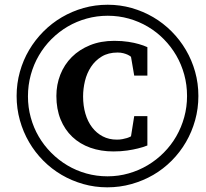

<svg xmlns="http://www.w3.org/2000/svg" viewBox="-20 -759 877 818"><path d="M607.9 -139.2Q589.8 -131.8 567.4 -126.5Q548.3 -121.6 521.7 -117.7Q495.1 -113.8 462.9 -113.8Q409.7 -113.8 365 -129.6Q320.3 -145.5 288.1 -176Q255.9 -206.5 238 -250.5Q220.2 -294.4 220.2 -350.1Q220.2 -398.4 237.1 -441.2Q253.9 -483.9 285.9 -515.9Q317.9 -547.9 363.5 -566.4Q409.2 -585 466.8 -585Q500.5 -585 526.9 -580.8Q553.2 -576.7 571.3 -571.3Q592.3 -565.4 607.9 -558.1V-437H551.8L538.1 -517.1Q532.2 -522 523.9 -525.9Q516.6 -529.3 505.9 -532.2Q495.1 -535.2 481 -535.2Q441.4 -535.2 413.3 -518.1Q385.3 -501 367.7 -474.1Q350.1 -447.3 342 -414.1Q334 -380.9 334 -348.1Q334 -308.6 343.8 -274.9Q353.5 -241.2 372.3 -216.6Q391.1 -191.9 417.7 -178Q444.3 -164.1 478 -164.1Q491.2 -164.1 502 -166.3Q512.7 -168.5 521 -170.9Q530.3 -173.8 538.1 -178.2L551.8 -264.2H607.9ZM776.9 -350.1Q776.9 -397.5 764.9 -441.2Q752.9 -484.9 731 -522.7Q709 -560.5 678.2 -591.8Q647.5 -623 609.9 -645.3Q572.3 -667.5 529.1 -679.7Q485.8 -691.9 439 -691.9Q392.6 -691.9 349.4 -679.9Q306.2 -668 268.3 -645.8Q230.5 -623.5 199.2 -592.3Q168 -561 145.8 -522.9Q123.5 -484.9 111.3 -440.7Q99.1 -396.5 99.1 -348.1Q99.1 -301.8 111.1 -258.3Q123 -214.8 145 -177.2Q167 -139.6 198 -108.4Q229 -77.1 266.6 -54.7Q304.2 -32.2 347.7 -20Q391.1 -7.8 438 -7.8Q484.9 -7.8 528.3 -20.3Q571.8 -32.7 609.4 -55.2Q647 -77.6 678 -108.9Q709 -140.1 731 -178.2Q752.9 -216.3 764.9 -259.8Q776.9 -303.2 776.9 -350.1ZM825.2 -350.1Q825.2 -296.4 811.3 -246.6Q797.4 -196.8 772.2 -153.6Q747.1 -110.4 711.7 -74.7Q676.3 -39.1 633.1 -13.9Q589.8 11.2 540.3 25.1Q490.7 39.1 437 39.1Q383.8 39.1 334.7 25.1Q285.6 11.2 242.7 -13.9Q199.7 -39.1 164.3 -74.7Q128.9 -110.4 103.8 -153.6Q78.6 -196.8 64.7 -246.6Q50.8 -296.4 50.8 -350.1Q50.8 -403.3 64.7 -453.1Q78.6 -502.9 104 -545.9Q129.4 -588.9 164.8 -624.5Q200.2 -660.2 243.4 -685.5Q286.6 -710.9 335.9 -724.9Q385.3 -738.8 439 -738.8Q491.7 -738.8 540.8 -724.9Q589.8 -710.9 632.8 -685.8Q675.8 -660.6 711.2 -625Q746.6 -589.4 772 -546.1Q797.4 -502.9 811.3 -453.4Q825.2 -403.8 825.2 -350.1Z"/></svg>

Font: Charis SIL Am
Style: Bold Italic
Weight: 700
Italic angle: -11°
Foundry: SIL International
Version: Version 5.000